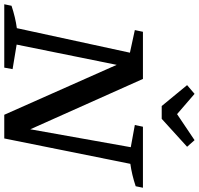

<svg xmlns="http://www.w3.org/2000/svg" viewBox="-51 -896 932 900"><g transform="rotate(90 415.0 -446.0)"><path d="M559 -650H845L838 -616Q784 -598 733 -591L614 0H503L269 -527L174 -58L289 -39L282 0H-15L-8 -34Q46 -52 97 -59L212 -589L106 -612L114 -650H335L571 -122L655 -593L551 -612ZM462 -738 364 -857 405 -892 500 -810 622 -892 653 -857 522 -738Z"/></g></svg>

Font: Piazzolla Medium
Style: Italic
Weight: 500
Italic angle: -11.3°
Designer: Juan Pablo del Peral
Foundry: Huerta Tipografica
Version: Version 1.330